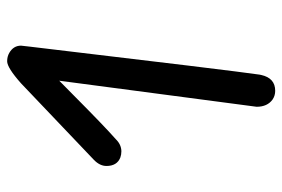

<svg xmlns="http://www.w3.org/2000/svg" viewBox="-147 -647 794 540"><g transform="rotate(-90 250.0 -377.0)"><path d="M391.6 -714.8Q391.6 -713.9 388.7 -689Q321.3 -120.6 310.1 -43.9Q309.6 -41.5 309.1 -39.1Q300.3 0 264.6 0Q251 0 240.2 -7.3Q219.7 -22 219.7 -52.2Q219.7 -55.2 293 -607.4Q277.3 -592.3 254.4 -569.3Q164.1 -479.5 128.4 -448.2Q113.8 -433.1 94.7 -432.6Q85.4 -432.6 77.1 -435.5Q53.2 -444.8 53.2 -474.6Q53.2 -493.2 70.3 -509.8Q70.3 -509.8 285.6 -714.8Q329.6 -753.9 347.7 -753.9Q360.8 -753.9 371.1 -748Q391.6 -736.3 391.6 -714.8Z"/></g></svg>

Font: Vibur
Style: Medium
Weight: 400
Version: Version 1.004